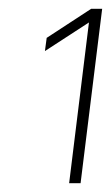

<svg xmlns="http://www.w3.org/2000/svg" viewBox="-20 -720 252 436"><path d="M182 -669 82 -604 86 -634 187 -700H212L163 -304H137Z"/></svg>

Font: Haskoy Thin
Style: Italic
Weight: 100
Designer: Ertekin Erdin
Foundry: Ertekin Erdin
Version: Version 2.000; ttfautohint (v1.8.4.7-5d5b)